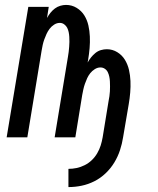

<svg xmlns="http://www.w3.org/2000/svg" viewBox="-20 -558 640 780"><path d="M258 202V128Q275 128 291.5 124.5Q308 121 324 113Q340 105 353 92.5Q366 80 375 64.5Q384 49 389 33Q394 17 397 0Q403 -37 409 -73.5Q415 -110 421 -147Q423 -157 424.5 -167Q426 -177 426.5 -187Q427 -197 427 -207Q427 -217 426.5 -227Q426 -237 424 -246.5Q422 -256 418 -264.5Q414 -273 406 -278.5Q398 -284 388 -284Q376 -284 365 -277Q354 -270 346.5 -260.5Q339 -251 334 -240Q329 -229 325 -217.5Q321 -206 318.5 -194.5Q316 -183 314 -172L286 0H202L256 -327Q258 -337 259 -347Q260 -357 261 -367.5Q262 -378 262 -388Q262 -398 261.5 -408Q261 -418 259 -427.5Q257 -437 253 -445Q249 -453 241 -459Q233 -465 223 -465Q211 -465 200 -458Q189 -451 181.5 -441Q174 -431 169 -420Q164 -409 160 -398Q156 -387 153.5 -375.5Q151 -364 149 -352L91 0H7L95 -530H178L171 -485Q177 -496 185 -506Q193 -516 203 -523.5Q213 -531 225 -534.5Q237 -538 248 -538Q272 -538 291.5 -526Q311 -514 322.5 -495.5Q334 -477 339 -455Q344 -433 345 -409.5Q346 -386 344 -362.5Q342 -339 338 -315L336 -304Q342 -315 350 -325Q358 -335 368 -343Q378 -351 390 -354.5Q402 -358 414 -358Q437 -358 456.5 -346Q476 -334 487.5 -315Q499 -296 504 -274Q509 -252 510 -229Q511 -206 509 -182Q507 -158 503 -135L480 0Q476 26 467.5 52Q459 78 444.5 102Q430 126 409 146Q388 166 363 178.5Q338 191 311.5 196.5Q285 202 258 202Z"/></svg>

Font: Iosevka Curly Extended
Style: Italic
Weight: 400
Width: 7
Italic angle: -9°
Monospace: yes
Designer: Belleve Invis
Foundry: Belleve Invis
Version: Version 11.1.0; ttfautohint (v1.8.3)